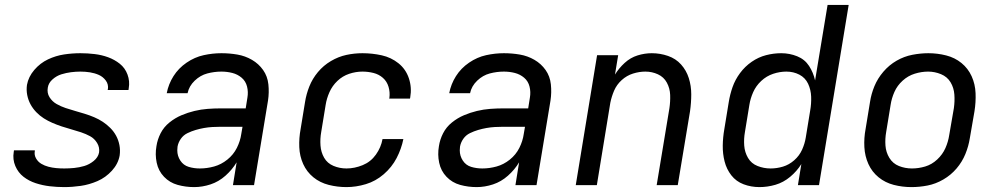

<svg xmlns="http://www.w3.org/2000/svg" viewBox="-20 -755 4072 783"><path d="M242 8Q275 8 309.5 3Q344 -2 377.5 -16.5Q411 -31 436.5 -59Q462 -87 468 -121Q471 -143 467 -163.5Q463 -184 453.5 -201.5Q444 -219 430 -233Q416 -247 399.5 -258Q383 -269 364 -277Q345 -285 325.5 -291Q306 -297 286.5 -302.5Q267 -308 247.5 -314.5Q228 -321 210.5 -331Q193 -341 182 -358.5Q171 -376 175 -398Q178 -417 194.5 -431.5Q211 -446 230.5 -452Q250 -458 269.5 -460.5Q289 -463 308 -463Q328 -463 347 -460Q366 -457 383 -449.5Q400 -442 411.5 -426.5Q423 -411 420 -391Q419 -390 419 -388H504Q505 -392 505 -395Q510 -424 500 -451Q490 -478 468.5 -495Q447 -512 421 -521.5Q395 -531 366 -534.5Q337 -538 308 -538Q275 -538 241.5 -533Q208 -528 176 -513Q144 -498 120 -470Q96 -442 90 -409Q87 -388 91 -367.5Q95 -347 104.5 -329.5Q114 -312 128 -297.5Q142 -283 158.5 -272.5Q175 -262 193.5 -254Q212 -246 231.5 -239.5Q251 -233 271 -227.5Q291 -222 310.5 -215.5Q330 -209 347.5 -199.5Q365 -190 376 -172Q387 -154 384 -133Q380 -113 362 -98.5Q344 -84 323.5 -78Q303 -72 282.5 -70Q262 -68 242 -68Q225 -68 209 -69.5Q193 -71 177.5 -75Q162 -79 148.5 -87Q135 -95 127 -109Q119 -123 122 -139V-142H37Q36 -139 36 -135Q31 -105 42.5 -78Q54 -51 76 -34Q98 -17 125.5 -8Q153 1 182.5 4.5Q212 8 242 8Z M772 8Q805 8 838.5 -3Q872 -14 899.5 -38.5Q927 -63 945 -93L930 0H1016L1073 -345Q1078 -378 1074.5 -411Q1071 -444 1053 -469.5Q1035 -495 1007.5 -511Q980 -527 948 -532.5Q916 -538 883 -538Q847 -538 810.5 -530Q774 -522 741 -499.5Q708 -477 687.5 -444.5Q667 -412 660 -375H745Q751 -404 774 -426Q797 -448 825.5 -455.5Q854 -463 883 -463Q906 -463 927.5 -457.5Q949 -452 965.5 -438Q982 -424 987.5 -402Q993 -380 989 -357L982 -313H880Q854 -313 827 -311Q800 -309 773 -302.5Q746 -296 720 -285Q694 -274 671 -255.5Q648 -237 635 -211.5Q622 -186 618 -159Q612 -125 619 -91.5Q626 -58 649 -34Q672 -10 704.5 -1Q737 8 772 8Q772 8 772 8Q772 8 772 8Q772 8 772 8Q772 8 772 8ZM795 -68Q771 -68 749.5 -74.5Q728 -81 715.5 -100Q703 -119 703 -142Q703 -149 704 -157Q707 -174 717.5 -189Q728 -204 744.5 -212Q761 -220 778 -225Q795 -230 812 -233Q829 -236 846 -237Q863 -238 880 -238H969L964 -209Q960 -180 946 -152Q932 -124 907 -104Q882 -84 853 -76Q824 -68 795 -68Z M1393 8Q1432 8 1472 -4Q1512 -16 1545 -44.5Q1578 -73 1597.5 -110.5Q1617 -148 1625 -188H1540Q1534 -154 1513 -124.5Q1492 -95 1459 -81.5Q1426 -68 1393 -68Q1365 -68 1340 -78.5Q1315 -89 1302 -111.5Q1289 -134 1287 -161.5Q1285 -189 1290 -217L1308 -327Q1312 -353 1323.5 -379Q1335 -405 1356 -425Q1377 -445 1404 -454Q1431 -463 1458 -463Q1481 -463 1503 -457.5Q1525 -452 1541.5 -437.5Q1558 -423 1564.5 -401Q1571 -379 1568 -356Q1567 -354 1567 -353H1652L1653 -358Q1660 -398 1647.5 -435.5Q1635 -473 1605 -497Q1575 -521 1536.5 -529.5Q1498 -538 1458 -538Q1425 -538 1392.5 -531Q1360 -524 1329.5 -506Q1299 -488 1276.5 -461Q1254 -434 1241.5 -402.5Q1229 -371 1224 -339L1206 -229Q1199 -192 1200.5 -155Q1202 -118 1216.5 -86Q1231 -54 1258 -32Q1285 -10 1320.5 -1Q1356 8 1393 8Z M1924 8Q1957 8 1990.5 -3Q2024 -14 2051.5 -38.5Q2079 -63 2097 -93L2082 0H2168L2225 -345Q2230 -378 2226.5 -411Q2223 -444 2205 -469.5Q2187 -495 2159.5 -511Q2132 -527 2100 -532.5Q2068 -538 2035 -538Q1999 -538 1962.5 -530Q1926 -522 1893 -499.5Q1860 -477 1839.5 -444.5Q1819 -412 1812 -375H1897Q1903 -404 1926 -426Q1949 -448 1977.5 -455.5Q2006 -463 2035 -463Q2058 -463 2079.5 -457.5Q2101 -452 2117.5 -438Q2134 -424 2139.5 -402Q2145 -380 2141 -357L2134 -313H2032Q2006 -313 1979 -311Q1952 -309 1925 -302.5Q1898 -296 1872 -285Q1846 -274 1823 -255.5Q1800 -237 1787 -211.5Q1774 -186 1770 -159Q1764 -125 1771 -91.5Q1778 -58 1801 -34Q1824 -10 1856.5 -1Q1889 8 1924 8Q1924 8 1924 8Q1924 8 1924 8Q1924 8 1924 8Q1924 8 1924 8ZM1947 -68Q1923 -68 1901.5 -74.5Q1880 -81 1867.5 -100Q1855 -119 1855 -142Q1855 -149 1856 -157Q1859 -174 1869.5 -189Q1880 -204 1896.5 -212Q1913 -220 1930 -225Q1947 -230 1964 -233Q1981 -236 1998 -237Q2015 -238 2032 -238H2121L2116 -209Q2112 -180 2098 -152Q2084 -124 2059 -104Q2034 -84 2005 -76Q1976 -68 1947 -68Z M2328 0H2414L2469 -336Q2474 -361 2484.5 -385.5Q2495 -410 2515.5 -428.5Q2536 -447 2561.5 -455Q2587 -463 2612 -463Q2639 -463 2663 -452Q2687 -441 2699.5 -418Q2712 -395 2713 -368Q2714 -341 2710 -314L2658 0H2744L2794 -301Q2799 -336 2799 -370.5Q2799 -405 2789 -436.5Q2779 -468 2757.5 -492Q2736 -516 2704 -527Q2672 -538 2638 -538Q2609 -538 2580 -529Q2551 -520 2527.5 -498.5Q2504 -477 2488 -451L2501 -530H2415Z M3077 8Q3110 8 3142.5 -1.5Q3175 -11 3202.5 -34Q3230 -57 3248 -86L3234 0H3320L3441 -735H3355L3304 -427Q3297 -459 3279.5 -486Q3262 -513 3231 -525.5Q3200 -538 3166 -538Q3135 -538 3104 -530Q3073 -522 3045.5 -503Q3018 -484 2998 -457Q2978 -430 2967.5 -400Q2957 -370 2952 -339L2934 -229Q2928 -195 2927.5 -161.5Q2927 -128 2935 -96.5Q2943 -65 2962.5 -40Q2982 -15 3012.5 -3.5Q3043 8 3077 8ZM3122 -68Q3095 -68 3069.5 -78Q3044 -88 3030.5 -111Q3017 -134 3015 -161.5Q3013 -189 3018 -217L3036 -327Q3040 -353 3051.5 -379Q3063 -405 3084.5 -425Q3106 -445 3133 -454Q3160 -463 3187 -463Q3216 -463 3240 -450.5Q3264 -438 3275.5 -413.5Q3287 -389 3288 -360.5Q3289 -332 3284 -304L3266 -194Q3262 -169 3251 -144.5Q3240 -120 3219 -101.5Q3198 -83 3173 -75.5Q3148 -68 3123 -68Z M3697 8Q3730 8 3763 1.5Q3796 -5 3827 -23Q3858 -41 3881 -68Q3904 -95 3917 -127Q3930 -159 3935 -191L3954 -301Q3960 -338 3958.5 -375Q3957 -412 3942.5 -444Q3928 -476 3901 -498Q3874 -520 3838.5 -529Q3803 -538 3766 -538Q3734 -538 3700.5 -531.5Q3667 -525 3636.5 -507.5Q3606 -490 3582.5 -462.5Q3559 -435 3546 -403.5Q3533 -372 3528 -339L3510 -229Q3503 -192 3505 -155Q3507 -118 3521.5 -86Q3536 -54 3563 -32Q3590 -10 3625 -1Q3660 8 3697 8ZM3699 -68Q3671 -68 3646 -78Q3621 -88 3607 -111Q3593 -134 3591 -161.5Q3589 -189 3594 -217L3612 -327Q3616 -354 3627.5 -380Q3639 -406 3661 -426Q3683 -446 3710.5 -454.5Q3738 -463 3765 -463Q3792 -463 3817.5 -452.5Q3843 -442 3856.5 -419.5Q3870 -397 3872 -369.5Q3874 -342 3870 -314L3851 -204Q3847 -177 3835.5 -151Q3824 -125 3802 -104.5Q3780 -84 3753 -76Q3726 -68 3699 -68Z"/></svg>

Font: Iosevka Sparkle Oblique
Style: Regular
Weight: 400
Italic angle: -9°
Designer: Belleve Invis
Foundry: Belleve Invis
Version: Version 4.5.0; ttfautohint (v1.8.3)